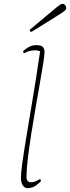

<svg xmlns="http://www.w3.org/2000/svg" viewBox="-20 -968 365 1000"><path d="M124 12Q109 12 99 -2Q89 -16 89 -44Q89 -66 96 -117Q103 -168 114.5 -238Q126 -308 139.5 -388.5Q153 -469 166 -549.5Q179 -630 189 -701Q177 -706 163 -706Q147 -706 132.5 -702Q118 -698 104 -690L100 -701Q118 -718 135 -725.5Q152 -733 168 -733Q194 -733 203 -723.5Q212 -714 212 -697Q212 -681 205 -637.5Q198 -594 187.5 -533.5Q177 -473 165 -404.5Q153 -336 142.5 -268.5Q132 -201 125 -143Q118 -85 118 -47Q118 -19 141 -19Q155 -19 165.5 -23.5Q176 -28 189 -36L194 -25Q169 0 153.5 6Q138 12 124 12ZM144 -802Q135 -802 135 -813Q194 -862 226.5 -889.5Q259 -917 274.5 -929.5Q290 -942 296 -945Q302 -948 306 -948Q314 -948 319.5 -941Q325 -934 325 -926Q325 -921 321 -916Q317 -911 300.5 -900Q284 -889 247 -866Q210 -843 144 -802Z"/></svg>

Font: Petrona Thin
Style: Italic
Weight: 100
Italic angle: -9°
Designer: Ringo R. Seeber
Foundry: Ringo R. Seeber
Version: Version 2.001; ttfautohint (v1.8.3)